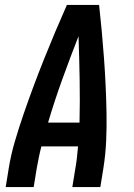

<svg xmlns="http://www.w3.org/2000/svg" viewBox="-20 -755 540 775"><path d="M3 0 15 -74Q24 -130 40.5 -186Q57 -242 76 -297Q95 -352 115.5 -407Q136 -462 158 -517Q180 -572 203 -626.5Q226 -681 250 -735H380Q386 -681 391 -626.5Q396 -572 400 -517Q404 -462 406.5 -407Q409 -352 410 -297Q411 -242 408.5 -186Q406 -130 397 -74L385 0H272L284 -74Q288 -96 290.5 -118.5Q293 -141 295 -164H147Q141 -141 136.5 -118.5Q132 -96 128 -74L116 0ZM174 -260H301Q303 -348 301.5 -435Q300 -522 297 -609Q263 -522 231.5 -435Q200 -348 174 -260Z"/></svg>

Font: Iosevka Curly
Style: Bold Italic
Weight: 700
Italic angle: -9°
Monospace: yes
Designer: Belleve Invis
Foundry: Belleve Invis
Version: Version 22.1.2; ttfautohint (v1.8.4)